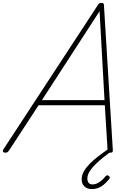

<svg xmlns="http://www.w3.org/2000/svg" viewBox="-63 -1035 915 1319"><path d="M-26 14Q-37 14 -41.5 8Q-46 2 -39 -10L611 -1003Q615 -1009 619.5 -1012Q624 -1015 633 -1015Q643 -1015 647 -1011.5Q651 -1008 651 -1000L712 -5Q713 6 709 10Q705 14 695 14Q685 14 681 10Q677 6 676 -4L657 -312H202L-1 -1Q-7 7 -12.5 10.5Q-18 14 -26 14ZM225 -347H655L621 -958ZM567 264Q536 264 517 245.5Q498 227 498 197Q498 169 513 142.5Q528 116 553 90.5Q578 65 610.5 40Q643 15 678 -9L709 -5V0Q680 20 650 43.5Q620 67 594 92.5Q568 118 552.5 143Q537 168 537 191Q537 209 545.5 220.5Q554 232 573 232Q595 232 617.5 217.5Q640 203 663 175Q668 170 674 169Q680 168 685 175Q692 180 691.5 185Q691 190 686 196Q669 217 651 232.5Q633 248 612 256Q591 264 567 264Z"/></svg>

Font: Playwrite BE VLG Thin
Style: Regular
Weight: 250
Designer: Veronika Burian, José Scaglione
Foundry: TypeTogether
Version: Version 1.002